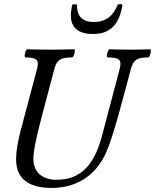

<svg xmlns="http://www.w3.org/2000/svg" viewBox="-20 -910 761 943"><path d="M437 -743C522 -743 566 -791 581 -884C582 -892 559 -891 557 -885C537 -832 498 -802 441 -802C386 -802 358 -828 358 -885C358 -891 335 -890 334 -885C331 -867 328 -850 328 -834C328 -773 366 -743 437 -743ZM234 13C357 13 449 -49 498 -154C520 -201 549 -293 585 -430L623 -572C635 -616 653 -628 708 -628C717 -628 726 -668 717 -668C684 -667 651 -666 618 -666C585 -666 552 -667 518 -668C510 -668 499 -628 508 -628C567 -628 579 -616 568 -572L481 -243C445 -107 382 -27 257 -27C194 -27 144 -59 144 -130C144 -165 157 -232 184 -333L247 -572C259 -616 278 -628 334 -628C343 -628 353 -668 344 -668C306 -667 267 -666 229 -666C191 -666 153 -667 114 -668C105 -668 96 -628 105 -628C161 -628 173 -616 162 -572L81 -267C67 -212 59 -167 59 -128C59 -24 131 13 234 13Z"/></svg>

Font: Junicode Two Beta SemiCondensed Medium
Style: Italic
Weight: 500
Width: 4
Italic angle: -10°
Version: Version 1.063